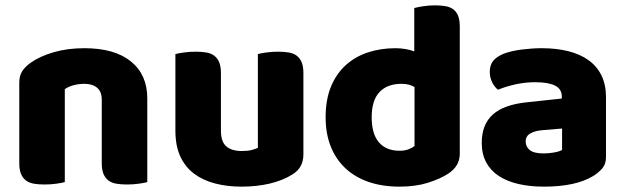

<svg xmlns="http://www.w3.org/2000/svg" viewBox="-20 -681 2335 717"><path d="M360 -308Q360 -339 342.5 -353.5Q325 -368 295 -368Q275 -368 255.5 -363Q236 -358 222 -348V-1Q212 2 190.5 5Q169 8 146 8Q124 8 106.5 5Q89 2 77 -7Q65 -16 58.5 -31.5Q52 -47 52 -72V-372Q52 -399 63.5 -416Q75 -433 95 -447Q129 -471 180.5 -486Q232 -501 295 -501Q408 -501 469 -451.5Q530 -402 530 -314V-1Q520 2 498.5 5Q477 8 454 8Q432 8 414.5 5Q397 2 385 -7Q373 -16 366.5 -31.5Q360 -47 360 -72Z M635 -479Q645 -482 666.5 -485Q688 -488 711 -488Q733 -488 750.5 -485Q768 -482 780 -473Q792 -464 798.5 -448.5Q805 -433 805 -408V-193Q805 -152 825 -134.5Q845 -117 883 -117Q906 -117 920.5 -121Q935 -125 943 -129V-479Q953 -482 974.5 -485Q996 -488 1019 -488Q1041 -488 1058.5 -485Q1076 -482 1088 -473Q1100 -464 1106.5 -448.5Q1113 -433 1113 -408V-104Q1113 -54 1071 -29Q1036 -7 987.5 4.5Q939 16 882 16Q828 16 782.5 4Q737 -8 704 -33Q671 -58 653 -97.5Q635 -137 635 -193Z M1196 -243Q1196 -309 1216 -357.5Q1236 -406 1271.5 -438Q1307 -470 1354.5 -485.5Q1402 -501 1457 -501Q1477 -501 1496 -497.5Q1515 -494 1527 -489V-651Q1537 -654 1559 -657.5Q1581 -661 1604 -661Q1626 -661 1643.5 -658Q1661 -655 1673 -646Q1685 -637 1691 -621.5Q1697 -606 1697 -581V-107Q1697 -60 1653 -32Q1624 -13 1578 1.5Q1532 16 1472 16Q1407 16 1355.5 -2Q1304 -20 1268.5 -54Q1233 -88 1214.5 -135.5Q1196 -183 1196 -243ZM1480 -368Q1426 -368 1397 -337Q1368 -306 1368 -243Q1368 -181 1395 -149.5Q1422 -118 1473 -118Q1491 -118 1505.5 -123.5Q1520 -129 1528 -136V-356Q1508 -368 1480 -368Z M2011 -108Q2028 -108 2048.5 -111.5Q2069 -115 2079 -121V-201L2007 -195Q1979 -193 1961 -183Q1943 -173 1943 -153Q1943 -133 1958.5 -120.5Q1974 -108 2011 -108ZM2003 -501Q2057 -501 2101.5 -490Q2146 -479 2177.5 -456.5Q2209 -434 2226 -399.5Q2243 -365 2243 -318V-94Q2243 -68 2228.5 -51.5Q2214 -35 2194 -23Q2129 16 2011 16Q1958 16 1915.5 6Q1873 -4 1842.5 -24Q1812 -44 1795.5 -75Q1779 -106 1779 -147Q1779 -216 1820 -253Q1861 -290 1947 -299L2078 -313V-320Q2078 -349 2052.5 -361.5Q2027 -374 1979 -374Q1941 -374 1905 -366Q1869 -358 1840 -346Q1827 -355 1818 -373.5Q1809 -392 1809 -412Q1809 -438 1821.5 -453.5Q1834 -469 1860 -480Q1889 -491 1928.5 -496Q1968 -501 2003 -501Z"/></svg>

Font: Baloo Da
Style: Regular
Weight: 400
Designer: Noopur Datye and Ek Type
Foundry: Ek Type
Version: Version 1.443;PS 1.000;hotconv 16.6.51;makeotf.lib2.5.65220;